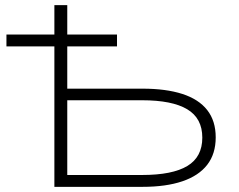

<svg xmlns="http://www.w3.org/2000/svg" viewBox="-20 -725 927 745"><path d="M191 0V-545H5V-591H191V-705H241V-591H434V-545H241V-381H533Q624 -381 687.5 -360.5Q751 -340 784 -298Q817 -256 817 -192Q817 -128 784 -85.5Q751 -43 687.5 -21.5Q624 0 533 0ZM241 -46H531Q649 -46 707 -81Q765 -116 765 -191Q765 -266 706.5 -301Q648 -336 531 -336H241Z"/></svg>

Font: Nunito Sans 10pt Expanded ExtraLight
Style: Regular
Weight: 250
Width: 7
Designer: Vernon Adams
Foundry: Vernon Adams
Version: Version 3.101;gftools[0.9.27]